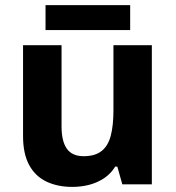

<svg xmlns="http://www.w3.org/2000/svg" viewBox="-20 -724 690 754"><path d="M576.3 -546.4V0H460.4L440.7 -69.8H432.4Q415.4 -41.8 388.7 -24.1Q362 -6.4 330.3 1.8Q298.6 10 264.2 10Q206.3 10 162.5 -10.8Q118.7 -31.6 94.6 -75.8Q70.5 -120.1 70.5 -189.9V-546.4H221.7V-227.6Q221.7 -169.7 242.4 -140.1Q263.2 -110.6 308.4 -110.6Q353.7 -110.6 379.4 -131.3Q405 -151.9 415.2 -192.1Q425.5 -232.2 425.5 -289.9V-546.4ZM491.2 -703.8V-606H158.8V-703.8Z"/></svg>

Font: Noto Sans Khmer UI
Style: Regular
Weight: 400
Designer: Danh Hong and the Monotype Design Team
Foundry: Monotype Imaging Inc.
Version: Version 2.002